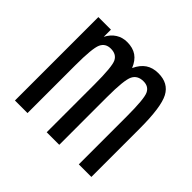

<svg xmlns="http://www.w3.org/2000/svg" viewBox="-119 -602 739 739"><g transform="rotate(45 250.0 -232.5)"><path d="M272.5 -407.2Q286.1 -436.5 307.1 -450.7Q328.1 -464.8 358.4 -464.8Q413.1 -464.8 435.5 -422.4Q458 -379.9 458 -262.7V0H389.6V-259.8Q389.6 -355.5 378.9 -378.9Q368.2 -402.3 339.8 -402.3Q307.6 -402.3 295.4 -377.4Q283.2 -352.5 283.2 -259.8V0H214.8V-259.8Q214.8 -356.4 203.6 -379.4Q192.4 -402.3 162.1 -402.3Q132.8 -402.3 121.6 -377.4Q110.4 -352.5 110.4 -259.8V0H42V-454.1H110.4V-415Q123 -439.5 143.1 -452.1Q163.1 -464.8 188.5 -464.8Q219.7 -464.8 240.2 -450.7Q260.7 -436.5 272.5 -407.2Z"/></g></svg>

Font: BabelStone Flags
Style: Regular
Weight: 400
Designer: Andrew West
Foundry: BabelStone
Version: Version 4.12